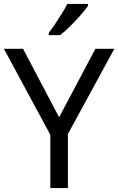

<svg xmlns="http://www.w3.org/2000/svg" viewBox="-20 -1057 606 984"><path d="M283 -456 469 -807H566L328 -370V-93H238V-366L0 -807H98ZM431 -1027Q419 -1009 394 -980.5Q369 -952 340.5 -923.5Q312 -895 288 -877H230V-889Q245 -908 262.5 -934Q280 -960 297 -987.5Q314 -1015 325 -1037H431Z"/></svg>

Font: Noto Sans Telugu UI
Style: Regular
Weight: 400
Designer: Jelle Bosma - Monotype Design Team
Foundry: Monotype Imaging Inc.
Version: Version 2.005; ttfautohint (v1.8.4.7-5d5b)